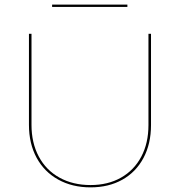

<svg xmlns="http://www.w3.org/2000/svg" viewBox="-20 -804 777 829"><path d="M205 -784H530V-774H205ZM105 -265V-658H116V-265Q116 -187 147.5 -128Q179 -69 237 -37Q295 -5 371 -5Q446 -5 502.5 -37Q559 -69 590 -127.5Q621 -186 621 -264V-658H632V-264Q632 -183 599.5 -122Q567 -61 508 -28Q449 5 371 5Q292 5 231.5 -28.5Q171 -62 138 -123Q105 -184 105 -265Z"/></svg>

Font: Ysabeau SC Hairline
Style: Regular
Weight: 100
Designer: Christian Thalmann (Catharsis Fonts)
Version: Version 0.003